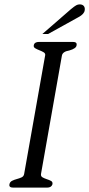

<svg xmlns="http://www.w3.org/2000/svg" viewBox="-20 -855 406 875"><path d="M366 -808Q364 -791 338 -777L199 -700H173L303 -813Q320 -827 327.5 -831Q335 -835 343 -835Q356 -835 362 -827.5Q368 -820 366 -808ZM219 -15Q214 0 195 0H40Q20 0 23 -15Q25 -26 35 -31Q45 -36 56.5 -39Q68 -42 78 -46.5Q88 -51 90 -62L186 -604Q187 -612 178.5 -617Q170 -622 159.5 -626Q149 -630 140.5 -635Q132 -640 134 -649Q137 -664 158 -664H312Q332 -664 329 -649Q328 -634 296 -625Q265 -620 262 -601L167 -63Q165 -52 173.5 -47Q182 -42 193 -38.5Q204 -35 212.5 -30.5Q221 -26 219 -15Z"/></svg>

Font: Jura
Style: Italic
Weight: 400
Designer: Ed Merritt
Foundry: Ten by Twenty
Version: Version 1.007